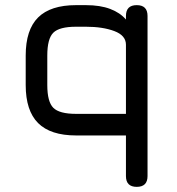

<svg xmlns="http://www.w3.org/2000/svg" viewBox="-20 -527 688 747"><path d="M512 200Q470 200 470 158V0H276Q176.5 0 128.2 -48.2Q80 -96.5 80 -196V-311Q80 -411 128.2 -459Q176.5 -507 276 -507H314Q370 -507 408.8 -492.2Q447.5 -477.5 470 -451V-465Q470 -507 512 -507Q554 -507 554 -465V158Q554 200 512 200ZM276 -84H470V-353Q470 -389 425 -406Q380 -423 314 -423H276Q211 -423 187.5 -399.8Q164 -376.5 164 -311V-196Q164 -131 187.5 -107.5Q211 -84 276 -84Z"/></svg>

Font: Jura Light
Style: Bold
Weight: 700
Version: Version 5.104